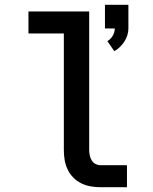

<svg xmlns="http://www.w3.org/2000/svg" viewBox="-20 -783 640 803"><path d="M458 -569 429 -611Q443 -619 451.5 -633.5Q460 -648 460 -664H419V-763H517V-664Q517 -650 512.5 -635.5Q508 -621 500 -609Q492 -597 481.5 -586.5Q471 -576 458 -569ZM401 0Q380 0 359.5 -3.5Q339 -7 320.5 -16Q302 -25 287 -40Q272 -55 263 -74Q254 -93 250.5 -113.5Q247 -134 247 -155V-643H99V-735H353V-155Q353 -144 355.5 -132.5Q358 -121 364 -111.5Q370 -102 380 -97Q390 -92 401 -92H511V0Z"/></svg>

Font: Iosevka SS04 Semibold Extended
Style: Regular
Weight: 600
Width: 7
Monospace: yes
Designer: Belleve Invis
Foundry: Belleve Invis
Version: Version 19.0.0; ttfautohint (v1.8.4)